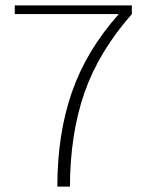

<svg xmlns="http://www.w3.org/2000/svg" viewBox="-20 -695 540 715"><path d="M193.5 0H240.5Q241 -195 294.2 -348.8Q347.5 -502.5 471 -642.5V-675H35V-642.5H422V-642Q301.5 -507 247.5 -351Q193.5 -195 193.5 0Z"/></svg>

Font: Anybody SemiExpanded ExtraLight
Style: Regular
Weight: 250
Width: 6
Version: Version 1.113;gftools[0.9.25]